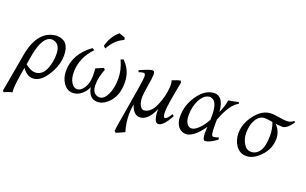

<svg xmlns="http://www.w3.org/2000/svg" viewBox="-126 -1199 3060 1922"><g transform="rotate(20 1404.0 -238.5)"><path d="M213.9 -56.2Q318.4 -56.2 348.1 -224.6Q354.5 -264.2 354.5 -296.4Q354.5 -421.4 258.3 -424.8Q164.6 -416.5 126 -210.4L108.4 -104Q168.9 -56.2 213.9 -56.2ZM-12.7 236.8 -24.4 225.1 51.8 -205.1Q106 -461.4 294.4 -476.1Q430.7 -474.1 430.7 -314.9Q430.7 -227.5 386.2 -142.6Q308.6 7.3 213.4 7.3Q148.9 7.3 100.6 -64.5Q69.3 110.8 69.3 175.3Q69.3 196.8 72.3 207Q29.3 218.3 -12.7 236.8Z M901.4 7.3Q850.6 7.3 823.2 -26.9Q795.9 -61 790.5 -109.4Q772.5 -62.5 730.2 -27.6Q688 7.3 637.7 7.3Q578.6 7.3 539.8 -47.4Q501 -102.1 501 -178.2Q501 -357.4 672.9 -482.4L696.3 -468.3Q578.6 -345.2 578.6 -191.9Q578.6 -124.5 604.7 -83.5Q630.9 -42.5 664.6 -42.5Q705.6 -42.5 738.3 -92.5Q771 -142.6 772 -219.2Q772 -274.4 768.1 -300.3Q809.6 -317.4 848.1 -335L862.8 -319.3Q825.7 -230.5 825.7 -147.9Q825.7 -95.2 847.4 -68.8Q869.1 -42.5 907.2 -42.5Q952.1 -42.5 986.1 -110.8Q1020 -179.2 1020 -281.7Q1020 -376 975.6 -471.2L1002.9 -482.4Q1094.7 -396 1094.7 -264.2Q1094.7 -137.7 1032.2 -65.2Q969.7 7.3 901.4 7.3ZM793.9 -522 771.5 -542.5Q799.8 -650.9 876 -713.9L939 -691.9L944.8 -668Q848.6 -626.5 793.9 -522Z M1180.2 235.8 1164.1 221.7Q1167.5 173.8 1213.1 -85Q1258.8 -343.8 1258.8 -391.6Q1258.8 -424.8 1239.3 -424.8Q1219.7 -424.8 1188 -413.1L1180.7 -431.2Q1284.2 -479 1314.5 -479Q1328.1 -479 1333 -469.7Q1337.9 -460.4 1337.9 -437.5Q1337.9 -408.2 1322.5 -316.7Q1307.1 -225.1 1307.1 -196.8Q1307.1 -135.3 1325.4 -103.8Q1343.8 -72.3 1366.7 -72.3Q1440.9 -77.1 1485.6 -181.2Q1530.3 -285.2 1535.2 -391.6Q1535.2 -432.1 1526.4 -449.7Q1577.6 -471.2 1613.3 -479L1623.5 -460Q1572.3 -199.7 1572.3 -139.6Q1572.3 -72.3 1590.8 -72.3Q1615.2 -72.3 1651.9 -134.8L1669.4 -120.1Q1602.5 7.3 1547.9 7.3Q1522.9 7.3 1511 -29.3Q1499 -65.9 1499 -114.3L1500 -136.2Q1439 7.3 1350.1 7.3Q1285.2 7.3 1252 -93.8Q1242.2 -27.3 1242.2 14.6Q1242.2 106.4 1269.5 196.3Q1227.5 213.4 1180.2 235.8Z M1876 -64.9Q1908.7 -65.9 1950.4 -105.5Q1992.2 -145 2027.3 -210.4L2028.3 -253.4Q2028.3 -424.8 1944.3 -424.8Q1885.7 -422.9 1843.3 -344.2Q1806.6 -275.4 1806.6 -181.2Q1806.6 -127.9 1825.7 -96.4Q1844.7 -64.9 1876 -64.9ZM2049.3 7.3Q2020.5 7.3 2020.5 -70.3Q2020.5 -97.2 2022.9 -134.3Q1973.1 -61.5 1926.3 -27.1Q1879.4 7.3 1845.2 7.3Q1795.4 7.3 1762.7 -31.7Q1730 -70.8 1730 -140.1Q1730 -260.7 1799.8 -362.3Q1877.9 -476.1 1979 -476.1Q2023.4 -476.1 2052 -435.5Q2080.6 -395 2085 -314.5Q2117.2 -387.7 2126 -439.5L2128.4 -454.6Q2186.5 -463.4 2233.9 -476.1L2239.7 -458.5Q2157.2 -419.4 2087.4 -235.8L2086.9 -179.7Q2086.9 -106.9 2092.3 -85.2Q2097.7 -63.5 2110.4 -61Q2139.2 -63 2168.5 -74.2L2170.9 -52.2Q2098.6 2.4 2049.3 7.3Z M2516.1 -48.8Q2574.2 -48.8 2608.4 -102.5Q2642.6 -156.2 2642.6 -263.7Q2642.6 -341.8 2617.7 -402.8Q2564.9 -413.1 2535.6 -413.1Q2479 -413.1 2443.6 -355.5Q2408.2 -297.9 2408.2 -211.9Q2408.2 -148.9 2438.7 -98.9Q2469.2 -48.8 2516.1 -48.8ZM2487.3 7.3Q2418.5 7.3 2377.4 -48.6Q2336.4 -104.5 2336.4 -184.6Q2336.4 -286.6 2411.6 -382.8Q2486.8 -479 2582.5 -479Q2612.3 -479 2665.5 -470Q2718.8 -460.9 2748 -460.9Q2791 -460.9 2821.8 -488.8L2831.5 -474.1Q2772.9 -391.6 2728.5 -391.6Q2695.8 -391.6 2653.8 -397.9Q2712.9 -337.9 2712.9 -257.3Q2712.9 -153.3 2638.2 -73Q2563.5 7.3 2487.3 7.3Z"/></g></svg>

Font: Kelvinch
Style: Italic
Weight: 400
Italic angle: -10°
Designer: Paul James Miller
Foundry: High-Logic / Made with FontCreator
Version: Version 3.40;July 22, 2017;FontCreator 11.0.0.2388 64-bit